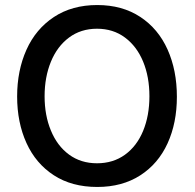

<svg xmlns="http://www.w3.org/2000/svg" viewBox="-20 -735 772 762"><path d="M48 -352Q48 -455 85 -537.5Q122 -620 194 -667.5Q266 -715 366 -715Q465 -715 536.5 -668Q608 -621 645 -538.5Q682 -456 682 -351Q682 -247 645 -166Q608 -85 536.5 -39Q465 7 366 7Q265 7 193.5 -39.5Q122 -86 85 -167.5Q48 -249 48 -352ZM182 -217Q207 -156 254 -121.5Q301 -87 365 -87Q429 -87 476 -121Q523 -155 548 -215.5Q573 -276 573 -353Q573 -430 548 -490.5Q523 -551 476 -586Q429 -621 365 -621Q301 -621 254 -586Q207 -551 182 -490Q157 -429 157 -353Q157 -277 182 -217Z"/></svg>

Font: Lopes Sans Medium
Style: Regular
Weight: 500
Designer: Gabriel Lam, Diego Maldonado
Foundry: TypeRant, Foresti Design
Version: Version 4.000